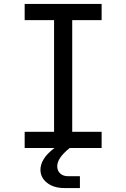

<svg xmlns="http://www.w3.org/2000/svg" viewBox="-20 -750 640 973"><path d="M105 0V-82H254V-648H105V-730H495V-648H346V-82H495V0H333Q300 27 285 49.5Q270 72 270 93Q270 115 285 129Q300 143 325 143H385V203H307Q252 203 218.5 176.5Q185 150 185 110Q185 84 201 57Q217 30 256 0Z"/></svg>

Font: Liga JetBrainsMono Nerd Font
Style: Regular
Weight: 400
Designer: Philipp Nurullin, Konstantin Bulenkov
Foundry: JetBrains
Version: Version 2.225; ttfautohint (v1.8.3)